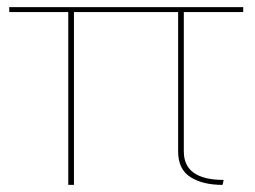

<svg xmlns="http://www.w3.org/2000/svg" viewBox="-20 -520 718 540"><path d="M497 -486V-94Q497 -14 609 -14L606 0Q550 0 515.5 -22Q481 -44 481 -94V-486H188V0H172V-486H6V-500H664V-486Z"/></svg>

Font: Work Sans Hairline
Style: Regular
Weight: 400
Designer: Wei Huang
Foundry: Wei Huang
Version: Version 1.032